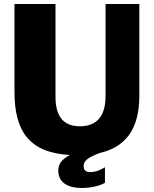

<svg xmlns="http://www.w3.org/2000/svg" viewBox="-20 -762 765 955"><path d="M673 -285V-742H505V-284C505 -171 449 -134 378 -134C301 -134 256 -176 256 -281V-742H52V-305C52 -111 124 -2 328 9C281 33 270 59 270 87C270 145 316 173 387 173C437 173 482 160 502 147V70C480 83 458 94 428 94C406 94 396 84 396 63C396 41 413 22 476 -1C598 -29 673 -112 673 -285Z"/></svg>

Font: Bisquit Text
Style: Bold
Weight: 800
Version: Version 1.004;Glyphs 3.2.3 (3260)